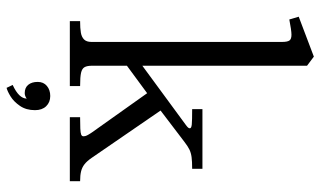

<svg xmlns="http://www.w3.org/2000/svg" viewBox="-220 -580 997 598"><g transform="rotate(90 279.0 -281.5)"><path d="M111.1 -67.4V-660.6Q111.1 -677.5 106.7 -683.9Q102.2 -690.4 88.6 -690.3Q74.9 -690.2 41.2 -683.6L32.5 -712.9L156.9 -760L185.2 -738.8V-225.8L369.2 -361Q375.4 -365.5 377.8 -368.3Q380.1 -371.1 380.1 -373.8Q380.1 -378.5 368.6 -379.8Q357 -381 320.5 -381V-413H506.2V-381Q483 -381 469.8 -379.2Q456.5 -377.4 446.4 -372.5Q436.2 -367.6 422.5 -357L324.8 -282.6L472.2 -68Q482.5 -53.1 492.1 -45.7Q501.6 -38.2 514 -35.1Q526.4 -32 544.9 -32V0H345.5V-32Q367 -32 380.8 -32.6Q394.5 -33.2 399.8 -35.4Q405 -37.6 405 -42.4Q405 -48.1 402.4 -53.2Q399.9 -58.4 393.2 -68.5L270.8 -240.8L185.2 -177.8V-69.8Q185.2 -53.8 189.7 -45.9Q194.1 -38 207 -35Q219.9 -32 248.5 -32V0H46.4V-32Q69 -32 82.4 -34.4Q95.9 -36.8 103.5 -44.4Q111.1 -52.1 111.1 -67.4ZM287.6 134Q286.1 136 281.1 138.2Q276.1 140.5 270.6 140.5Q253.6 140.5 244.6 129.5Q235.6 118.5 235.6 100Q235.6 82 248.1 71.5Q260.6 61 279.6 61Q299.1 61 311.4 73.8Q323.6 86.5 323.6 108.5Q323.6 136 310.4 155.2Q297.1 174.5 280.9 184.5Q264.6 194.5 254.1 197L245.1 178Q287.6 158.5 287.6 134Z"/></g></svg>

Font: Didactic
Style: Regular
Weight: 400
Designer: Tyler Finck
Foundry: Etcetera Type Co
Version: Version 3.007;FEAKit 1.0